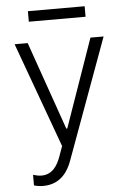

<svg xmlns="http://www.w3.org/2000/svg" viewBox="-61 -755 667 1002"><g transform="rotate(-5 273.0 -253.5)"><path d="M421.2 -711.3H123.9V-656.2H421.2ZM124.3 204.2C221.2 204.2 258.5 131 274.9 86.3L506 -545.5H437.1L275.2 -83.5H270.2L108.3 -545.5H39.8L240.4 5.3L220.5 60.7C205.6 101.6 178.6 149.5 120.4 149.5C106.5 149.5 93.4 146.7 76.3 141.7V197.1C90.2 201.7 108.7 204.2 124.3 204.2Z"/></g></svg>

Font: TID UI Light
Style: Regular
Weight: 300
Designer: The TID Project Authors
Foundry: Bakken & Bæck
Version: Version 1.001;hotconv 1.0.109;makeotfexe 2.5.65596